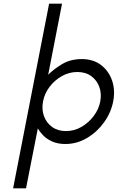

<svg xmlns="http://www.w3.org/2000/svg" viewBox="-20 -770 638 1040"><path d="M51 250 246 -750H316L241 -365Q270 -395 316 -422.5Q362 -450 423 -450Q485 -450 527 -418Q569 -386 587 -334Q605 -282 593 -220Q581 -159 543 -106.5Q505 -54 450.5 -22Q396 10 334 10Q293 10 263 -3.5Q233 -17 214 -36.5Q195 -56 185 -75L121 250ZM337 -60Q382 -60 421 -82.5Q460 -105 487.5 -141.5Q515 -178 523 -220Q531 -263 518 -299Q505 -335 474.5 -357.5Q444 -380 399 -380Q354 -380 314.5 -357.5Q275 -335 248 -299Q221 -263 213 -220Q205 -178 218 -141.5Q231 -105 262 -82.5Q293 -60 337 -60Z"/></svg>

Font: Teachers
Style: Italic
Weight: 400
Italic angle: -11°
Designer: Alfredo Marco Pradil, Chank Diesel
Version: Version 1.001